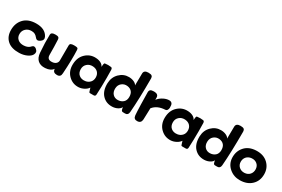

<svg xmlns="http://www.w3.org/2000/svg" viewBox="98 -1881 4564 3105"><g transform="rotate(30 2380.5 -328.5)"><path d="M543.9 -44.9Q521.5 -2.9 459.5 24.9Q397.5 52.7 323.2 54.7Q178.7 58.6 101.1 -10.7Q23.4 -80.1 23.4 -203.1Q23.4 -330.1 100.6 -411.6Q177.7 -493.2 321.3 -496.1Q498 -499 555.7 -378.9Q579.1 -326.2 526.4 -290Q501 -270.5 478.5 -270.5Q456.1 -270.5 435.5 -295.9Q412.1 -325.2 386.7 -339.4Q361.3 -353.5 322.3 -353.5Q258.8 -353.5 217.3 -314.9Q175.8 -276.4 174.8 -215.8Q173.8 -154.3 216.3 -118.2Q258.8 -82 329.1 -85.9Q409.2 -89.8 451.2 -142.6Q466.8 -159.2 485.4 -157.2Q503.9 -155.3 522.5 -140.6Q548.8 -118.2 553.2 -95.2Q557.6 -72.3 543.9 -44.9Z M1033.2 58.6Q992.2 58.6 972.7 42.5Q953.1 26.4 950.2 -10.7Q911.1 49.8 808.6 56.6Q723.6 62.5 673.3 18.6Q623 -25.4 615.2 -114.3Q600.6 -299.8 605.5 -451.2Q606.4 -472.7 623.5 -483.9Q640.6 -495.1 682.6 -496.1Q724.6 -497.1 741.2 -485.4Q757.8 -473.6 758.8 -449.2Q765.6 -322.3 765.6 -164.1Q765.6 -74.2 863.3 -84Q905.3 -87.9 930.2 -111.3Q955.1 -134.8 955.1 -169.9Q955.1 -210.9 955.6 -307.6Q956.1 -404.3 956.1 -448.2Q956.1 -476.6 975.6 -486.3Q995.1 -496.1 1034.2 -496.1Q1076.2 -496.1 1092.8 -489.3Q1109.4 -482.4 1110.4 -456.1Q1119.1 -280.3 1101.6 -14.6Q1099.6 6.8 1095.7 20.5Q1091.8 34.2 1076.2 46.4Q1060.5 58.6 1033.2 58.6Z M1710 45.9H1641.6Q1627.9 45.9 1624 35.2Q1620.1 23.4 1612.8 1Q1605.5 -21.5 1601.6 -36.1Q1578.1 1 1530.3 26.4Q1482.4 51.8 1432.6 54.7Q1323.2 60.5 1244.1 -16.1Q1165 -92.8 1167 -216.8Q1168.9 -348.6 1249.5 -425.3Q1330.1 -502 1440.4 -496.1Q1497.1 -493.2 1536.1 -471.7Q1575.2 -450.2 1588.9 -416L1593.8 -462.9Q1596.7 -488.3 1610.4 -491.2Q1672.9 -500 1725.6 -491.2Q1749 -486.3 1750 -451.2Q1752 -357.4 1752 -303.7Q1752 -132.8 1744.1 11.7Q1742.2 45.9 1710 45.9ZM1479.5 -85.9Q1530.3 -93.8 1563.5 -130.4Q1596.7 -167 1595.7 -222.7Q1594.7 -279.3 1560.5 -314.5Q1526.4 -349.6 1467.8 -353.5Q1404.3 -357.4 1360.8 -318.8Q1317.4 -280.3 1317.4 -218.8Q1317.4 -147.5 1363.3 -111.3Q1409.2 -75.2 1479.5 -85.9Z M2214.8 -26.4Q2202.1 6.8 2157.7 30.3Q2113.3 53.7 2059.6 55.7Q1946.3 59.6 1874 -17.6Q1801.8 -94.7 1805.7 -236.3Q1809.6 -350.6 1884.8 -424.3Q1960 -498 2060.5 -496.1Q2113.3 -495.1 2154.8 -475.6Q2196.3 -456.1 2209 -426.8Q2210.9 -612.3 2211.9 -653.3Q2214.8 -714.8 2295.9 -714.8Q2344.7 -714.8 2361.3 -699.2Q2377.9 -683.6 2377.9 -654.3Q2377.9 -267.6 2357.4 -14.6Q2355.5 14.6 2338.9 31.2Q2322.3 47.9 2294.9 46.9Q2266.6 46.9 2253.9 45.9Q2233.4 44.9 2225.6 23.4Q2216.8 -2.9 2214.8 -26.4ZM2222.7 -215.8Q2223.6 -278.3 2193.8 -314.5Q2164.1 -350.6 2107.4 -357.4Q2048.8 -364.3 2003.9 -328.1Q1959 -292 1956.1 -227.5Q1953.1 -160.2 1990.2 -120.6Q2027.3 -81.1 2086.9 -83Q2144.5 -85 2183.1 -118.7Q2221.7 -152.3 2222.7 -215.8Z M2610.4 -232.4H2609.4Q2605.5 -72.3 2602.5 -17.6Q2597.7 52.7 2530.3 55.7Q2461.9 59.6 2455.1 -9.8Q2450.2 -62.5 2445.8 -210.9Q2441.4 -359.4 2441.4 -434.6Q2441.4 -463.9 2459 -480Q2476.6 -496.1 2525.4 -496.1Q2607.4 -496.1 2609.4 -433.6Q2609.4 -408.2 2609.9 -399.4Q2610.4 -390.6 2610.4 -388.7Q2635.7 -426.8 2686.5 -457.5Q2737.3 -488.3 2789.1 -495.1Q2863.3 -504.9 2875 -444.3Q2877.9 -421.9 2877.9 -396.5Q2877.9 -371.1 2864.7 -351.1Q2851.6 -331.1 2827.1 -331.1Q2683.6 -323.2 2610.4 -232.4Z M3429.7 45.9H3361.3Q3347.7 45.9 3343.8 35.2Q3339.8 23.4 3332.5 1Q3325.2 -21.5 3321.3 -36.1Q3297.9 1 3250 26.4Q3202.1 51.8 3152.3 54.7Q3043 60.5 2963.9 -16.1Q2884.8 -92.8 2886.7 -216.8Q2888.7 -348.6 2969.2 -425.3Q3049.8 -502 3160.2 -496.1Q3216.8 -493.2 3255.9 -471.7Q3294.9 -450.2 3308.6 -416L3313.5 -462.9Q3316.4 -488.3 3330.1 -491.2Q3392.6 -500 3445.3 -491.2Q3468.8 -486.3 3469.7 -451.2Q3471.7 -357.4 3471.7 -303.7Q3471.7 -132.8 3463.9 11.7Q3461.9 45.9 3429.7 45.9ZM3199.2 -85.9Q3250 -93.8 3283.2 -130.4Q3316.4 -167 3315.4 -222.7Q3314.5 -279.3 3280.3 -314.5Q3246.1 -349.6 3187.5 -353.5Q3124 -357.4 3080.6 -318.8Q3037.1 -280.3 3037.1 -218.8Q3037.1 -147.5 3083 -111.3Q3128.9 -75.2 3199.2 -85.9Z M3934.6 -26.4Q3921.9 6.8 3877.4 30.3Q3833 53.7 3779.3 55.7Q3666 59.6 3593.8 -17.6Q3521.5 -94.7 3525.4 -236.3Q3529.3 -350.6 3604.5 -424.3Q3679.7 -498 3780.3 -496.1Q3833 -495.1 3874.5 -475.6Q3916 -456.1 3928.7 -426.8Q3930.7 -612.3 3931.6 -653.3Q3934.6 -714.8 4015.6 -714.8Q4064.5 -714.8 4081.1 -699.2Q4097.7 -683.6 4097.7 -654.3Q4097.7 -267.6 4077.1 -14.6Q4075.2 14.6 4058.6 31.2Q4042 47.9 4014.6 46.9Q3986.3 46.9 3973.6 45.9Q3953.1 44.9 3945.3 23.4Q3936.5 -2.9 3934.6 -26.4ZM3942.4 -215.8Q3943.4 -278.3 3913.6 -314.5Q3883.8 -350.6 3827.1 -357.4Q3768.6 -364.3 3723.6 -328.1Q3678.7 -292 3675.8 -227.5Q3672.9 -160.2 3710 -120.6Q3747.1 -81.1 3806.6 -83Q3864.3 -85 3902.8 -118.7Q3941.4 -152.3 3942.4 -215.8Z M4737.3 -221.7Q4736.3 -99.6 4656.2 -23.9Q4576.2 51.8 4444.3 53.7Q4328.1 55.7 4244.1 -16.6Q4160.2 -88.9 4155.3 -200.2Q4150.4 -322.3 4225.1 -405.8Q4299.8 -489.3 4433.6 -495.1Q4572.3 -501 4655.3 -421.9Q4738.3 -342.8 4737.3 -221.7ZM4450.2 -86.9Q4510.7 -90.8 4545.4 -131.3Q4580.1 -171.9 4577.1 -230.5Q4574.2 -289.1 4533.2 -322.3Q4492.2 -355.5 4432.6 -350.6Q4376 -345.7 4341.3 -308.6Q4306.6 -271.5 4306.6 -214.8Q4306.6 -156.2 4347.7 -119.6Q4388.7 -83 4450.2 -86.9Z"/></g></svg>

Font: Gen Jyuu GothicX Heavy
Style: Bold
Weight: 900
Designer: [Source Han Sans]
Ryoko NISHIZUKA  (kana & ideographs); Paul D. Hunt (Latin, Greek & Cyrillic); Wenlong ZHANG  (bopomofo
Version: Version 1.002.20150607